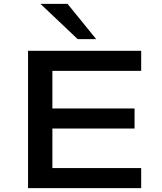

<svg xmlns="http://www.w3.org/2000/svg" viewBox="-20 -966 832 986"><path d="M124 0V-705H705V-602H249V-409H671V-306H249V-103H705V0ZM379 -765 188 -946H327L474 -765Z"/></svg>

Font: Nunito Sans 7pt Expanded SemiBold
Style: Regular
Weight: 600
Width: 7
Designer: Vernon Adams
Foundry: Vernon Adams
Version: Version 3.101;gftools[0.9.27]